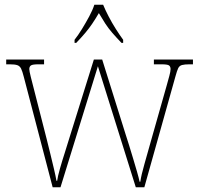

<svg xmlns="http://www.w3.org/2000/svg" viewBox="-20 -786 832 806"><path d="M80 -463Q74 -487 68.5 -498Q63 -509 52.5 -512.5Q42 -516 21 -516H6V-536H165V-516H141Q116 -516 109.5 -511Q103 -506 103 -496Q103 -488 109 -464Q115 -440 119 -425L176 -202Q182 -178 190.5 -143.5Q199 -109 206.5 -77Q214 -45 217 -27H220Q222 -44 231.5 -77.5Q241 -111 252.5 -146.5Q264 -182 271 -206L374 -536H409L507 -223Q513 -205 521.5 -177.5Q530 -150 539 -120Q548 -90 555.5 -64Q563 -38 566 -23H569Q573 -51 586.5 -98Q600 -145 617 -206L680 -428Q686 -450 691 -468Q696 -486 696 -496Q696 -506 690 -511Q684 -516 658 -516H626V-536H790V-516H775Q755 -516 744 -513Q733 -510 728 -499.5Q723 -489 717 -467L586 0H550L391 -508L234 0H201ZM293 -619Q308 -638 324 -664Q340 -690 354.5 -717Q369 -744 376 -766H413Q422 -744 436 -717Q450 -690 466.5 -664Q483 -638 497 -619V-606H490Q468 -629 451.5 -648Q435 -667 422 -687Q409 -707 395 -731Q381 -707 367.5 -687Q354 -667 338 -648Q322 -629 300 -606H293Z"/></svg>

Font: Noto Serif Khmer SemiCondensed Thin
Style: Regular
Weight: 250
Width: 4
Designer: Danh Hong and the Monotype Design Team
Foundry: Monotype Imaging Inc.
Version: Version 2.004